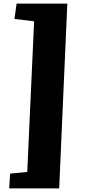

<svg xmlns="http://www.w3.org/2000/svg" viewBox="-20 -832 469 1064"><path d="M169 -714 60 -727 72 -812H353L308 212H31L36 130L131 121Z"/></svg>

Font: Literata 12pt ExtraBold
Style: Italic
Weight: 800
Italic angle: -2°
Designer: Latin by Veronika Burian and Jose Scaglione. Greek by Irene Vlachou. Cyrillic by Vera Evstafieva
Foundry: TypeTogether
Version: Version 3.002